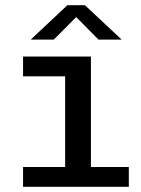

<svg xmlns="http://www.w3.org/2000/svg" viewBox="-20 -717 540 737"><path d="M68.5 0V-76H230V-424H68.5V-500H329V-76H474.5V0ZM98 -565 238.5 -697H306L447 -565H358L272.5 -651.5L186.5 -565Z"/></svg>

Font: Trispace Thin
Style: Regular
Weight: 400
Version: Version 1.210